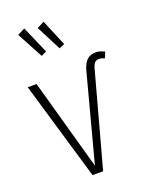

<svg xmlns="http://www.w3.org/2000/svg" viewBox="-150 -880 740 957"><g transform="rotate(-20 220.5 -401.5)"><path d="M101.1 -803.2 164.1 -658.2 136.2 -645 62 -783.2ZM203.1 -801.8 261.2 -662.1 232.9 -649.9 165 -782.2ZM361.8 -494.1 227.1 0H170.9L17.1 -522H64L198.2 -40L319.8 -499Q329.1 -534.7 346.9 -552.2Q364.7 -569.8 395 -569.8Q414.6 -569.8 440.9 -557.1L428.2 -525.9Q411.6 -533.2 398.9 -533.2Q383.8 -533.2 375.5 -523.9Q367.2 -514.6 361.8 -494.1Z"/></g></svg>

Font: Fira Sans Compressed ExtraLight
Style: Regular
Weight: 250
Width: 1
Designer: Carrois Corporate & Edenspiekermann AG
Foundry: Carrois Corporate GbR & Edenspiekermann AG
Version: Version 4.203;PS 004.203;hotconv 1.0.88;makeotf.lib2.5.64775